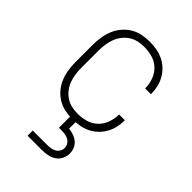

<svg xmlns="http://www.w3.org/2000/svg" viewBox="-220 -624 939 939"><g transform="rotate(45 250.0 -154.0)"><path d="M247 8Q221 8 194.5 2.5Q168 -3 145.5 -17Q123 -31 106 -51.5Q89 -72 79 -96.5Q69 -121 65 -147.5Q61 -174 61 -200V-320Q61 -346 65 -372.5Q69 -399 79 -423.5Q89 -448 106 -468.5Q123 -489 145.5 -503Q168 -517 194.5 -522.5Q221 -528 247 -528Q271 -528 295 -524Q319 -520 341 -509.5Q363 -499 380.5 -482.5Q398 -466 410 -445Q422 -424 427.5 -400.5Q433 -377 433 -352V-350H393V-352Q393 -380 383 -407.5Q373 -435 352.5 -455Q332 -475 304 -483Q276 -491 247 -491Q226 -491 205 -486.5Q184 -482 166 -470Q148 -458 135 -441Q122 -424 114.5 -404Q107 -384 104 -362.5Q101 -341 101 -320V-200Q101 -179 104 -157.5Q107 -136 114.5 -116Q122 -96 135 -79Q148 -62 166 -50Q184 -38 205 -33.5Q226 -29 247 -29Q276 -29 304 -37Q332 -45 352.5 -65Q373 -85 383 -112.5Q393 -140 393 -168V-170H433V-168Q433 -143 427.5 -119.5Q422 -96 410 -75Q398 -54 380.5 -37.5Q363 -21 341 -10.5Q319 0 295 4Q271 8 247 8ZM150 220V184H250Q262 184 274.5 182Q287 180 297.5 174Q308 168 314.5 157.5Q321 147 321 134Q321 122 314.5 111Q308 100 297.5 94Q287 88 274.5 86Q262 84 250 84H231V-29H269V52Q286 54 302.5 59.5Q319 65 332 76Q345 87 351.5 103Q358 119 358 136Q358 155 349 173Q340 191 324 201.5Q308 212 288.5 216Q269 220 250 220Z"/></g></svg>

Font: Iosevka Term Curly Extralight
Style: Regular
Weight: 200
Designer: Belleve Invis
Foundry: Belleve Invis
Version: Version 32.3.0